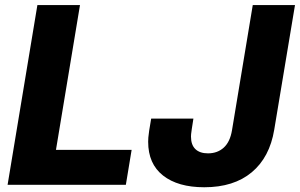

<svg xmlns="http://www.w3.org/2000/svg" viewBox="-20 -748 1214 777"><path d="M10.7 0 131.3 -727.5H303.7L206.5 -141.6H512.7L489.3 0ZM806.6 9.8Q700.2 9.8 639.9 -37.6Q579.6 -85 579.6 -174.3Q579.6 -181.6 580.3 -191.7Q581.1 -201.7 583.7 -219.5Q586.4 -237.3 591.8 -268.1H762.7Q758.3 -239.7 756.1 -225.6Q753.9 -211.4 753.4 -205.3Q752.9 -199.2 752.9 -195.3Q752.9 -161.6 770.8 -144.5Q788.6 -127.4 821.8 -127.4Q859.9 -127.4 885.5 -150.6Q911.1 -173.8 918.9 -221.2L1002.9 -727.5H1173.8L1089.8 -223.1Q1071.3 -111.3 998.8 -50.8Q926.3 9.8 806.6 9.8Z"/></svg>

Font: Inter 16pt ExtraBold
Style: Italic
Weight: 800
Italic angle: -9.3988°
Version: Version 4.001;git-66647c0bb